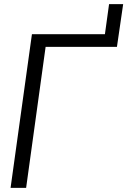

<svg xmlns="http://www.w3.org/2000/svg" viewBox="-20 -906 614 926"><path d="M31 0H106L200 -680H544L574 -886H506L486 -741H134Z"/></svg>

Font: Cheyenne Sans Light
Style: Italic
Weight: 300
Italic angle: -8.13011°
Designer: The Public Sans project authors (U.S. Web Design System), Libre Franklin designed by Pablo Impallari and Rodrigo Fuenzal
Foundry: The Cheyenne Sans Project Authors
Version: Version 2.007